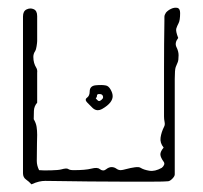

<svg xmlns="http://www.w3.org/2000/svg" viewBox="-20 -474 530 501"><path d="M62 7Q56 0 48 -5.5Q40 -11 40 -22V-431Q40 -445 49.5 -449.5Q59 -454 68 -450Q77 -446 77 -432V-367Q77 -363 75.5 -353.5Q74 -344 72 -341Q67 -334 67 -325.5Q67 -317 69 -310Q71 -303 74.5 -297.5Q78 -292 77 -284V-206Q69 -197 68.5 -185Q68 -173 68 -163Q74 -153 75.5 -143Q77 -133 77 -122Q77 -116 76.5 -100Q76 -84 76 -54Q76 -42 82 -30Q92 -29 112.5 -29.5Q133 -30 140 -32Q154 -36 158 -33Q162 -30 172 -30Q203 -30 218.5 -34Q234 -38 240 -33Q249 -26 256.5 -32Q264 -38 271 -38Q278 -38 283.5 -34Q289 -30 295 -30Q299 -30 310 -33Q321 -36 332 -37.5Q343 -39 347 -36Q355 -31 369.5 -28.5Q384 -26 402 -36Q406 -39 408 -43.5Q410 -48 407 -52Q399 -63 398.5 -70.5Q398 -78 407 -89Q397 -101 399 -115Q401 -129 408 -143Q411 -148 409.5 -155.5Q408 -163 408 -170Q408 -229 408 -295Q408 -361 409 -420Q409 -425 409 -430Q409 -435 413 -441Q418 -447 426.5 -451Q435 -455 442.5 -453.5Q450 -452 450 -440Q450 -421 446 -413.5Q442 -406 440 -399.5Q438 -393 445 -375Q435 -362 440.5 -351Q446 -340 446 -330Q446 -316 443.5 -311Q441 -306 438.5 -299Q436 -292 436 -268Q436 -261 436 -234.5Q436 -208 436 -173Q436 -138 436 -103.5Q436 -69 436 -45Q436 -21 436 -19Q436 -14 429.5 -7.5Q423 -1 418 -1Q410 0 377.5 0Q345 0 301 0Q257 0 213 -0.5Q169 -1 137 -1.5Q105 -2 98 -2Q90 -2 81.5 0Q73 2 62 7ZM222 -192 208 -206Q200 -214 207 -219Q214 -224 214 -235Q214 -250 230 -251.5Q246 -253 256 -251Q263 -250 268.5 -240.5Q274 -231 274 -223Q274 -215 268 -207Q261 -198 247 -190Q233 -182 222 -192ZM235 -212Q238 -209 242 -211.5Q246 -214 247 -216Q249 -217 249 -220Q249 -226 244 -228Q241 -229 237 -228.5Q233 -228 233 -224Q233 -220 231 -219Q229 -218 231 -216Z"/></svg>

Font: Sankofa Display
Style: Regular
Weight: 400
Designer: Batsirai Madzonga
Foundry: Batsirai Madzonga
Version: Version 1.000; ttfautohint (v1.8.4.7-5d5b)